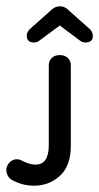

<svg xmlns="http://www.w3.org/2000/svg" viewBox="-20 -580 315 610"><path d="M88 10Q69 10 50.5 5Q32 0 15 -10Q8 -15 4 -23.5Q0 -32 0 -39Q0 -53 10 -63.5Q20 -74 33 -74Q42 -74 49 -70Q73 -57 93 -57Q135 -57 135 -119V-372Q135 -387 144.5 -396Q154 -405 170 -405Q186 -405 195.5 -396Q205 -387 205 -372V-117Q205 -53 170.5 -21.5Q136 10 88 10ZM88 -445Q65 -445 65 -467Q65 -476 73 -486L146 -551Q157 -560 170.5 -560Q184 -560 194 -551L267 -486Q275 -476 275 -466Q275 -445 251 -445Q242 -445 234 -451L170 -499L105 -451Q98 -445 88 -445Z"/></svg>

Font: Dongle
Style: Regular
Weight: 400
Designer: Yanghee Ryu
Foundry: Yanghee Ryu
Version: Version 2.000